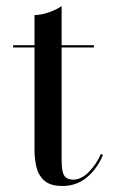

<svg xmlns="http://www.w3.org/2000/svg" viewBox="-20 -610 378 637"><path d="M187.5 7Q146.5 7 126.8 -11Q107 -29 100.8 -56.2Q94.5 -83.5 94.5 -111V-560Q117 -560 143.2 -569.5Q169.5 -579 184.5 -590V-77Q184.5 -39.5 193.5 -26.8Q202.5 -14 223 -14Q250 -14 275.2 -40Q300.5 -66 315 -99.5L321.5 -96Q303 -50.5 268.5 -21.8Q234 7 187.5 7ZM23.5 -452.5V-460H291.5V-452.5Z"/></svg>

Font: Bodoni Moda 28pt
Style: Regular
Weight: 400
Designer: Owen Earl
Foundry: indestructible type
Version: Version 2.005